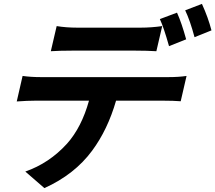

<svg xmlns="http://www.w3.org/2000/svg" viewBox="-20 -889 1106 986"><path d="M979 -698Q956 -784 931 -836L1017 -869Q1049 -799 1066 -733ZM848 -652Q821 -748 801 -791L889 -824Q913 -771 936 -687ZM349 -629Q287 -629 241 -626L271 -755Q320 -747 376 -747H703Q757 -747 813 -755L783 -626Q733 -629 676 -629ZM845 -493Q897 -493 938 -499L908 -369Q871 -372 817 -372H576Q533 -223 453 -115Q363 7 208 77L110 -8Q233 -51 324 -151Q399 -235 437 -372H162Q122 -372 66 -368L96 -499Q139 -493 190 -493Z"/></svg>

Font: KaiGen Gothic CN Bold
Style: Bold
Weight: 700
Designer: Ryoko NISHIZUKA  (kana & ideographs); Paul D. Hunt (Latin, Greek & Cyrillic); Wenlong ZHANG  (bopomofo); Sandoll Communi
Foundry: Adobe Systems Incorporated
Version: Version 1.002.20150501